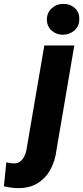

<svg xmlns="http://www.w3.org/2000/svg" viewBox="-138 -765 433 1000"><path d="M92.8 -528.3H249L156.2 16.1Q149.4 72.3 125 117.4Q100.6 162.6 58.3 189Q16.1 215.3 -43.9 214.8Q-62.5 214.8 -81.1 212.2Q-99.6 209.5 -117.7 205.6L-105 80.6Q-95.7 82 -86.4 84Q-77.1 85.9 -67.4 85.9Q-47.4 86.9 -33.7 76.7Q-20 66.4 -12 50.5Q-3.9 34.7 -0.5 17.1ZM106 -662.1Q106 -698.2 131.1 -721.4Q156.2 -744.6 191.4 -744.6Q225.6 -745.6 250.5 -724.1Q275.4 -702.6 274.9 -666.5Q275.9 -630.4 250.7 -607.4Q225.6 -584.5 189.9 -584Q155.8 -584 131.3 -605.5Q106.9 -627 106 -662.1Z"/></svg>

Font: Roboto Condensed Black
Style: Italic
Weight: 900
Italic angle: -12°
Designer: Christian Robertson
Foundry: Google
Version: Version 3.008; 2023